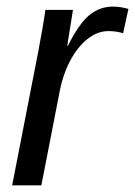

<svg xmlns="http://www.w3.org/2000/svg" viewBox="-20 -558 407 578"><path d="M350.6 -458Q330.1 -464.4 306.6 -464.4Q272.5 -464.4 242.2 -439.7Q211.9 -415 189.9 -372.6Q168 -330.1 158.2 -275.4L104.5 0H16.6L95.7 -405.3Q98.6 -422.4 101.8 -439.2Q105 -456.1 107.9 -472.7Q110.4 -486.8 112.5 -500.7Q114.7 -514.6 116.7 -528.3H199.7L186.5 -445.8L182.6 -420.4H184.6Q216.8 -485.4 248 -511.7Q279.3 -538.1 320.3 -538.1Q341.8 -538.1 366.7 -531.2Z"/></svg>

Font: Arimo
Style: Italic
Weight: 400
Italic angle: -12°
Designer: Steve Matteson
Foundry: Monotype Imaging Inc.
Version: Version 1.33